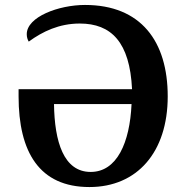

<svg xmlns="http://www.w3.org/2000/svg" viewBox="-20 -744 753 775"><path d="M341 11C533 11 657 -129 657 -355C657 -577 549 -724 323 -724C217 -724 88 -676 88 -606C88 -594 91 -585 96 -576C152 -617 219 -649 302 -649C429 -649 504 -574 513 -384H55V-355C55 -130 139 11 341 11ZM346 -50C237 -50 200 -172 198 -324H511C504 -168 452 -50 346 -50Z"/></svg>

Font: Noto Serif Semi
Style: Regular
Weight: 600
Designer: Monotype Design Team
Foundry: Monotype Imaging Inc.
Version: Version 1.002